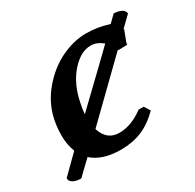

<svg xmlns="http://www.w3.org/2000/svg" viewBox="-115 -577 742 730"><g transform="rotate(-30 255.5 -212.0)"><path d="M336.9 -439.9Q386.7 -439.9 436 -423.8Q441.9 -429.2 451.7 -439.2Q461.4 -449.2 465.8 -453.1Q509.8 -450.7 513.2 -425.8L466.8 -380.9L471.2 -382.8Q465.3 -366.2 455.1 -340.8Q453.6 -338.9 452.6 -334.7Q451.7 -330.6 451.2 -327.1V-324.2L411.1 -323.2L410.2 -325.2Q401.4 -316.9 186 -106.9Q204.1 -48.8 258.8 -48.8Q311 -48.8 365.2 -88.9H387.2L403.8 -63Q364.7 -23.9 323.5 -7.1Q282.2 9.8 231.9 9.8Q150.9 9.8 106.9 -29.8Q56.6 17.6 45.9 28.8Q23.4 28.8 10 20.8Q-3.4 12.7 -2 0L75.2 -76.2Q62 -108.4 62 -149.9Q62 -183.1 68.8 -217.8Q82.5 -282.2 126.5 -334.2Q170.4 -386.2 226.3 -413.1Q282.2 -439.9 336.9 -439.9ZM186 -221.2Q180.7 -197.3 179.2 -175.8Q204.1 -200.2 273.7 -266.6Q343.3 -333 380.9 -370.1Q355 -391.1 329.1 -391.1Q284.2 -391.1 242.7 -344.2Q201.2 -297.4 186 -221.2Z"/></g></svg>

Font: Linear Smooth
Style: Bold Italic
Weight: 700
Designer: Philipp H. Poll, Flanker
Foundry: Philipp H. Poll, reworked by Flanker
Version: Version 1.061 | FøM Fix